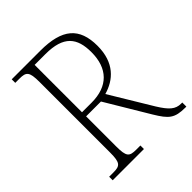

<svg xmlns="http://www.w3.org/2000/svg" viewBox="-198 -837 960 960"><g transform="rotate(-45 282.0 -357.0)"><path d="M43 0H264V-25H235C186 -25 175 -35 175 -108V-320H280L417 -91C460 -20 481 0 558 0H564V-29H556C516 -29 492 -51 456 -109L322 -331C399 -353 465 -409 465 -529C465 -657 400 -714 245 -714H43V-689H72C120 -689 132 -679 132 -606V-108C132 -35 120 -25 72 -25H43ZM243 -349H175V-684H251C380 -684 421 -629 421 -528C421 -414 359 -349 243 -349Z"/></g></svg>

Font: Noto Serif Sinhala SemiCondensed ExtraLight
Style: Regular
Weight: 200
Width: 4
Designer: Jelle Bosma - Monotype Design Team
Foundry: Monotype Imaging Inc.
Version: Version 2.007